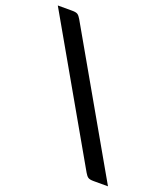

<svg xmlns="http://www.w3.org/2000/svg" viewBox="-131 -755 765 886"><g transform="rotate(20 251.5 -312.5)"><path d="M389 15 0 -665H71Q90 -665 98 -659.5Q106 -654 114 -640L503 40H432Q413 40 405 34.5Q397 29 389 15Z"/></g></svg>

Font: Myanmar Thuriya
Style: Regular
Weight: 400
Designer: Danh Hong
Foundry: Google Inc.
Version: Version 2.00 November 23, 2015